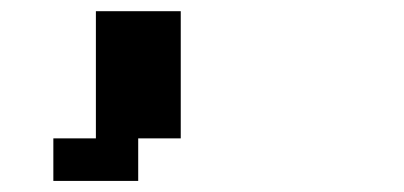

<svg xmlns="http://www.w3.org/2000/svg" viewBox="-20 -866 732 348"><path d="M76.7 -538.1V-615.2H153.8V-845.7H307.6V-615.2H230.5V-538.1Z"/></svg>

Font: Good Old DOS
Style: Regular
Weight: 400
Designer: Vasily Draigo
Foundry: Vasily Draigo
Version: 1.0